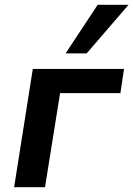

<svg xmlns="http://www.w3.org/2000/svg" viewBox="-20 -782 557 802"><path d="M39 0 117 -494H498L483 -393H231L168 0ZM254 -559 388 -762H517L342 -559Z"/></svg>

Font: Nunito Sans 10pt
Style: Bold Italic
Weight: 700
Italic angle: -9°
Designer: Vernon Adams
Foundry: Vernon Adams
Version: Version 3.101;gftools[0.9.27]